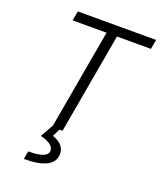

<svg xmlns="http://www.w3.org/2000/svg" viewBox="-166 -796 948 1134"><g transform="rotate(20 308.0 -229.0)"><path d="M214.4 0 326.2 -633.3H113.3L123.5 -693.4H615.7L605 -633.3H391.6L279.8 0ZM122.1 234.4 131.3 183.6Q253.4 183.6 253.4 135.3Q253.4 92.3 169.9 72.3L224.1 -23.9L262.2 -3.4L237.3 47.4Q313 74.2 313 132.8Q313 234.4 122.1 234.4Z"/></g></svg>

Font: Cascadia Code Light
Style: Italic
Weight: 300
Italic angle: -10°
Monospace: yes
Designer: Aaron Bell
Foundry: Saja Typeworks
Version: Version 2404.023; ttfautohint (v1.8.4)